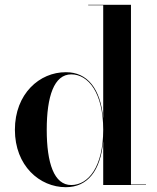

<svg xmlns="http://www.w3.org/2000/svg" viewBox="-20 -770 654 799"><path d="M587.5 -2H525V-750H347V-748H409.5V-277.5C398.5 -400 344.5 -470 254 -469.5C145 -470 42 -380 42 -230C42 -80 145 9 254 9C344.5 9 398.5 -59.5 409.5 -182V0H587.5ZM409.5 -230C409.5 -76 347.5 0 276.5 0C205 0 174.5 -91 174.5 -230C174.5 -369 205 -460.5 276.5 -460.5C347.5 -460.5 409.5 -384 409.5 -230Z"/></svg>

Font: Bodoni* 96pt Medium
Style: Regular
Weight: 500
Version: Version 2.3